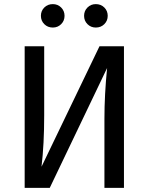

<svg xmlns="http://www.w3.org/2000/svg" viewBox="-20 -914 723 934"><path d="M583 0H488V-336Q488 -453 501 -583L222 0H100V-689H195V-353Q195 -213 182 -103L464 -689H583ZM294 -837Q294 -813 277.5 -796.5Q261 -780 237 -780Q212 -780 195.5 -796.5Q179 -813 179 -837Q179 -861 195.5 -877.5Q212 -894 237 -894Q261 -894 277.5 -877.5Q294 -861 294 -837ZM504 -837Q504 -813 487.5 -796.5Q471 -780 446 -780Q422 -780 405.5 -796.5Q389 -813 389 -837Q389 -861 405.5 -877.5Q422 -894 446 -894Q471 -894 487.5 -877.5Q504 -861 504 -837Z"/></svg>

Font: Fira Sans
Style: Regular
Weight: 400
Designer: bBox Type GmbH & Carrois Corporate GbR & Edenspiekermann AG
Foundry: bBox Type GmbH & Carrois Corporate GbR & Edenspiekermann AG
Version: Version 4.301